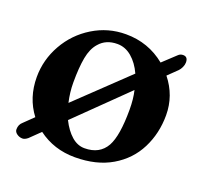

<svg xmlns="http://www.w3.org/2000/svg" viewBox="-86 -524 668 636"><g transform="rotate(20 247.5 -206.0)"><path d="M429 -344Q473 -289 473 -220Q473 -156 446 -102.5Q419 -49 365.5 -17.5Q312 14 236 14Q162 14 106 -28L70 7Q60 15 52 15Q41 15 32 8.5Q23 2 23 -7Q23 -24 35 -34L68 -66Q27 -120 27 -193Q27 -254 57.5 -308Q88 -362 141 -394.5Q194 -427 257 -427Q336 -427 396 -378L441 -420Q448 -427 458 -427Q475 -427 475 -407Q475 -399 471 -390Q467 -381 461 -375ZM155 -148 330 -315Q315 -348 292 -367.5Q269 -387 241 -387Q201 -387 178 -360Q160 -340 153.5 -305Q147 -270 147 -217Q147 -183 155 -148ZM346 -263 173 -94Q189 -62 210 -43.5Q231 -25 256 -25Q309 -25 332 -66Q353 -104 353 -196Q353 -234 346 -263Z"/></g></svg>

Font: EB Garamond SemiBold
Style: Regular
Weight: 600
Designer: Georg Duffner and Octavio Pardo
Foundry: Georg Duffner
Version: Version 1.000